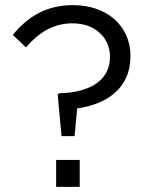

<svg xmlns="http://www.w3.org/2000/svg" viewBox="-20 -729 577 749"><path d="M210 -365 205 -360 220 -198H271L281 -306C395 -322 489 -384 489 -509V-511C489 -625 400 -709 265 -709C158 -709 87 -662 30 -593L81 -544C132 -603 189 -638 263 -638C353 -638 409 -580 409 -508V-506C409 -422 340 -368 210 -365ZM291 -105H199V0H291Z"/></svg>

Font: Mission
Style: Regular
Weight: 400
Version: Version 1.000;FEAKit 1.0